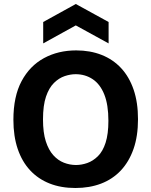

<svg xmlns="http://www.w3.org/2000/svg" viewBox="-20 -926 757 960"><path d="M357 14Q285 14 228 -8.5Q171 -31 130.5 -74.5Q90 -118 68.5 -181.5Q47 -245 47 -327Q47 -444 88 -520.5Q129 -597 200 -635.5Q271 -674 361 -674Q431 -674 488 -651.5Q545 -629 585.5 -585.5Q626 -542 648 -478Q670 -414 670 -330Q670 -245 647.5 -181Q625 -117 584 -73.5Q543 -30 485.5 -8Q428 14 357 14ZM360 -101Q388 -101 416.5 -111Q445 -121 469.5 -145Q494 -169 508 -212.5Q522 -256 522 -322Q522 -402 501.5 -453.5Q481 -505 443.5 -530Q406 -555 358 -555Q332 -555 303.5 -545.5Q275 -536 250 -511.5Q225 -487 210 -443Q195 -399 195 -329Q195 -263 209 -219.5Q223 -176 246.5 -150Q270 -124 299.5 -112.5Q329 -101 360 -101ZM196 -709V-816L359 -906L523 -816V-709L359 -799Z"/></svg>

Font: Bricolage Grotesque 48pt Condensed ExtraBold
Style: Bold
Weight: 700
Version: Version 1.000;gftools[0.9.30]